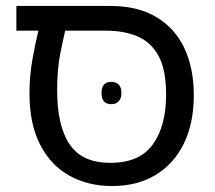

<svg xmlns="http://www.w3.org/2000/svg" viewBox="-20 -612 721 645"><path d="M356 13Q276 13 213 -22Q150 -57 114.5 -126.5Q79 -196 79 -299Q79 -355 88.5 -410Q98 -465 109 -509H35V-592H351Q443 -592 505.5 -554.5Q568 -517 599.5 -450Q631 -383 631 -292Q631 -197 597 -128.5Q563 -60 501.5 -23.5Q440 13 356 13ZM351 -65Q449 -65 493.5 -127Q538 -189 538 -294Q538 -377 513 -423.5Q488 -470 442.5 -489.5Q397 -509 335 -509H199Q193 -484 182.5 -432Q172 -380 172 -308Q172 -190 213.5 -127.5Q255 -65 351 -65ZM321 -300Q321 -337 354 -337Q369 -337 378.5 -328Q388 -319 388 -300Q388 -281 378.5 -271.5Q369 -262 354 -262Q321 -262 321 -300Z"/></svg>

Font: Go Noto Kurrent-Regular
Style: Regular
Weight: 400
Designer: Monotype Design Team
Foundry: Monotype Imaging Inc.
Version: Version 2.012; ttfautohint (v1.8.4.7-5d5b)